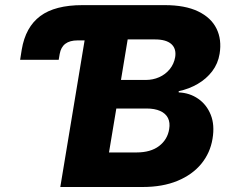

<svg xmlns="http://www.w3.org/2000/svg" viewBox="-20 -748 913 768"><path d="M60.5 -508.8 66.9 -549.3Q82 -639.6 140.9 -683.6Q199.7 -727.5 310.1 -727.5H341.8L318.4 -586.4H290.5Q259.3 -586.4 241.5 -573Q223.6 -559.6 218.8 -532.2L214.8 -508.8ZM221.2 0 341.8 -727.5H639.2Q720.2 -727.5 772.2 -702.6Q824.2 -677.7 845.9 -633.8Q867.7 -589.8 858.4 -532.7Q852.1 -493.7 828.9 -463.1Q805.7 -432.6 771 -412.4Q736.3 -392.1 694.8 -383.3V-378.4Q738.8 -376.5 772.7 -353Q806.6 -329.6 823 -288.8Q839.4 -248 830.1 -192.9Q820.8 -136.2 785.2 -92.8Q749.5 -49.3 690.2 -24.7Q630.9 0 550.3 0ZM416 -138.2H525.9Q582.5 -138.2 616.2 -163.8Q649.9 -189.5 656.7 -231.4Q661.1 -257.3 651.9 -275.9Q642.6 -294.4 620.6 -304.2Q598.6 -314 565.9 -314H445.3ZM463.9 -428.2H563Q591.8 -428.2 616.7 -439.2Q641.6 -450.2 658.7 -470.9Q675.8 -491.7 680.7 -519.5Q686 -553.2 665.3 -571.8Q644.5 -590.3 600.1 -590.3H490.7Z"/></svg>

Font: Inter 17pt ExtraBold
Style: Italic
Weight: 800
Italic angle: -9.3988°
Version: Version 4.001;git-66647c0bb